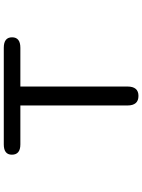

<svg xmlns="http://www.w3.org/2000/svg" viewBox="115 -864 769 1040"><g transform="rotate(-90 500.0 -343.5)"><path d="M501 21.5Q449.2 21.5 449.2 -38.1V-618.2H238.3Q182.6 -618.2 182.6 -664.1Q182.6 -708 238.3 -708H761.7Q818.4 -708 818.4 -663.1Q818.4 -618.2 761.7 -618.2H551.8V-38.1Q551.8 21.5 501 21.5Z"/></g></svg>

Font: FakePearl
Style: Regular
Weight: 400
Version: Version 1.2